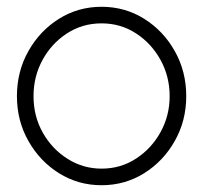

<svg xmlns="http://www.w3.org/2000/svg" viewBox="-20 -534 600 567"><path d="M280 13Q211 13 154.2 -22.5Q97.5 -58 63.8 -117.8Q30 -177.5 30 -250Q30 -323 63.8 -383Q97.5 -443 154.2 -478.5Q211 -514 280 -514Q349 -514 405.8 -478.5Q462.5 -443 496.2 -383Q530 -323 530 -250Q530 -177.5 496.2 -117.8Q462.5 -58 405.8 -22.5Q349 13 280 13ZM280 -36Q336.5 -36 382 -65.8Q427.5 -95.5 454.2 -144Q481 -192.5 481 -250Q481 -308 454.2 -356.8Q427.5 -405.5 382 -435.2Q336.5 -465 280 -465Q223 -465 177.5 -435.2Q132 -405.5 105.5 -356.8Q79 -308 79 -250Q79 -190.5 106.5 -142Q134 -93.5 179.8 -64.8Q225.5 -36 280 -36Z"/></svg>

Font: Urbanist ExtraLight
Style: Regular
Weight: 200
Designer: Corey Hu
Foundry: Corey Hu
Version: Version 1.330; ttfautohint (v1.8.4.7-5d5b)